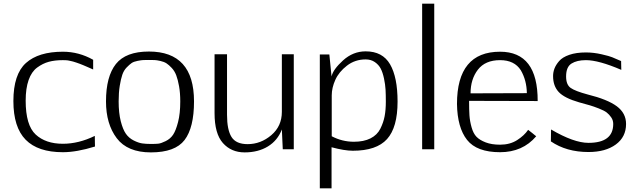

<svg xmlns="http://www.w3.org/2000/svg" viewBox="-20 -814 3452 1047"><path d="M323 -30Q409 -30 497 -73Q497 -53 497.5 -35.5Q498 -18 498 -15Q398 16 323 16Q187 16 120 -52Q53 -120 53 -263Q53 -409 121.5 -470.5Q190 -532 323 -532Q410 -532 488 -488V-435Q486 -436 470 -443Q454 -450 450.5 -451.5Q447 -453 433 -459Q419 -465 414 -466.5Q409 -468 397 -472.5Q385 -477 378 -478.5Q371 -480 360.5 -482.5Q350 -485 341 -485.5Q332 -486 323 -486Q279 -486 246 -477Q213 -468 182.5 -445.5Q152 -423 136 -377.5Q120 -332 120 -265Q120 -131 174.5 -80.5Q229 -30 323 -30Z M627 -261Q627 -198 638.5 -153Q650 -108 666.5 -84.5Q683 -61 709 -48Q735 -35 755 -32Q775 -29 803 -29Q828 -29 843 -30.5Q858 -32 883.5 -44.5Q909 -57 924 -79.5Q939 -102 951 -148.5Q963 -195 963 -261Q963 -307 956.5 -343.5Q950 -380 941 -403.5Q932 -427 916.5 -443.5Q901 -460 888 -468.5Q875 -477 855 -481.5Q835 -486 823.5 -486.5Q812 -487 792 -487Q771 -487 761 -486.5Q751 -486 730 -482Q709 -478 697.5 -470Q686 -462 670.5 -446Q655 -430 647 -406.5Q639 -383 633 -346Q627 -309 627 -261ZM792 -533Q1038 -533 1038 -261Q1038 -118 986.5 -50.5Q935 17 803 17Q675 17 616.5 -60.5Q558 -138 558 -261Q558 -397 612 -465Q666 -533 792 -533Z M1218 -518V-188Q1218 -106 1242.5 -67Q1267 -28 1330 -28Q1402 -28 1459.5 -77Q1517 -126 1517 -204V-518H1582V0H1522L1517 -108Q1494 -48 1441 -15.5Q1388 17 1314 17Q1241 17 1195.5 -34Q1150 -85 1150 -197V-518Z M1974 -490Q1916 -490 1872 -456Q1828 -422 1808.5 -378.5Q1789 -335 1789 -294V-71Q1846 -41 1910 -41Q1964 -41 2000.5 -59.5Q2037 -78 2054 -112Q2071 -146 2077.5 -180.5Q2084 -215 2084 -260Q2084 -297 2082.5 -325Q2081 -353 2074 -386Q2067 -419 2056 -440Q2045 -461 2024 -475.5Q2003 -490 1974 -490ZM1788 -11V213H1724V-517H1776L1788 -397Q1796 -435 1850.5 -484.5Q1905 -534 1974 -534Q2066 -534 2107 -463.5Q2148 -393 2148 -260Q2148 -119 2090.5 -55.5Q2033 8 1904 8Q1859 8 1788 -11Z M2348 0H2282V-794H2348Z M2546 -305 2853 -306Q2852 -376 2820 -431Q2785 -486 2707 -486Q2626 -486 2586 -434Q2546 -382 2546 -305ZM2707 -25Q2761 -25 2800 -50Q2839 -75 2860 -106Q2873 -96 2883 -88Q2893 -80 2897 -76.5Q2901 -73 2904 -71Q2830 16 2707 16Q2580 16 2527 -51Q2474 -118 2472 -247Q2472 -532 2707 -532Q2913 -532 2912 -263L2538 -264Q2538 -215 2540 -184.5Q2542 -154 2551.5 -120Q2561 -86 2578.5 -68Q2596 -50 2628.5 -37.5Q2661 -25 2707 -25Z M3175 -528Q3217 -528 3260.5 -518Q3304 -508 3318 -502Q3332 -496 3367 -481Q3367 -473 3367.5 -456Q3368 -439 3368 -433Q3245 -486 3175 -486Q3126 -486 3096.5 -467.5Q3067 -449 3067 -397Q3067 -352 3092 -334.5Q3117 -317 3184 -299Q3293 -272 3343.5 -234.5Q3394 -197 3394 -138Q3394 -67 3338 -26Q3282 15 3189 15Q3069 15 2984 -43Q2984 -54 2984.5 -75Q2985 -96 2985 -108Q3109 -35 3189 -35Q3324 -35 3324 -138Q3324 -158 3313 -174Q3302 -190 3288.5 -200.5Q3275 -211 3245.5 -222.5Q3216 -234 3197 -239.5Q3178 -245 3138 -256Q3058 -279 3027 -312Q2996 -345 2996 -399Q2996 -420 3003.5 -440Q3011 -460 3029 -481Q3047 -502 3084.5 -515Q3122 -528 3175 -528Z"/></svg>

Font: Afta sans
Style: Regular
Weight: 400
Designer: par.qink
Foundry: Oriol Esparraguera Font
Version: Version 1.000